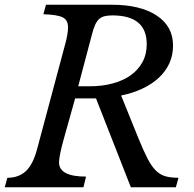

<svg xmlns="http://www.w3.org/2000/svg" viewBox="-37 -790 820 810"><path d="M233 -207Q223 -172 217.5 -145Q212 -118 212 -105Q212 -45 326 -45L315 0H-17L-6 -40Q42 -40 72 -68Q102 -96 119 -159L237 -600Q250 -646 250 -675Q250 -705 228 -716.5Q206 -728 146 -730L157 -770H435Q555 -770 624 -724.5Q693 -679 693 -598Q693 -557 677.5 -523Q662 -489 633 -462Q604 -435 563.5 -416Q523 -397 474 -387L548 -204Q569 -153 585.5 -121Q602 -89 620 -71Q638 -53 660.5 -46.5Q683 -40 716 -40L705 0H515L368 -375H280ZM293 -426H342Q394 -426 438.5 -438Q483 -450 514.5 -472.5Q546 -495 564 -528Q582 -561 582 -604Q582 -725 437 -725Q417 -725 403.5 -721.5Q390 -718 380.5 -709Q371 -700 364 -684.5Q357 -669 351 -645Z"/></svg>

Font: SVN-Libre Baskerville
Style: Italic
Weight: 400
Italic angle: -14°
Designer: Pablo Impallari, Rodrigo Fuenzalida
Foundry: Pablo Impallari, Rodrigo Fuenzalida
Version: Version 1.000; ttfautohint (v1.8.4)